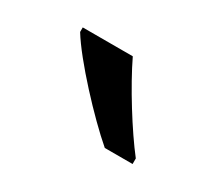

<svg xmlns="http://www.w3.org/2000/svg" viewBox="-49 -850 369 329"><g transform="rotate(30 135.5 -686.0)"><path d="M139 -766H40V-757C65 -716 135 -641 176 -606H231V-617C202 -654 161 -720 139 -766Z"/></g></svg>

Font: Noto Sans Lao UI Cond
Style: Regular
Weight: 400
Width: 3
Designer: Monotype Design Team
Foundry: Monotype Imaging Inc.
Version: Version 2.000